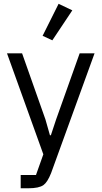

<svg xmlns="http://www.w3.org/2000/svg" viewBox="-20 -799 539 1019"><path d="M402.8 -516.1 277.8 -165 250 -81.1H245.1L221.2 -165L97.2 -516.1H17.1L210 20L170.9 129.9H89.8V200.2H130.9Q187 200.2 210.9 183.1Q231.9 168 251 120.1L481.9 -516.1ZM257.8 -585 363.8 -744.1 291 -778.8 206.1 -608.9Z"/></svg>

Font: Plexus Sans
Style: Regular
Weight: 400
Version: Version 2.001;PS 002.001;hotconv 1.0.70;makeotf.lib2.5.58329